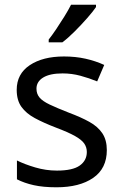

<svg xmlns="http://www.w3.org/2000/svg" viewBox="-20 -786 519 816"><path d="M434 -148Q434 -70 376 -30Q318 10 220 10Q164 10 123.5 1Q83 -8 52 -24V-104Q84 -88 129.5 -74.5Q175 -61 222 -61Q289 -61 319 -82.5Q349 -104 349 -140Q349 -160 338 -176Q327 -192 298.5 -208Q270 -224 217 -244Q165 -264 128 -284Q91 -304 71 -332Q51 -360 51 -404Q51 -472 106.5 -509Q162 -546 252 -546Q301 -546 343.5 -536.5Q386 -527 423 -510L393 -440Q359 -454 322 -464Q285 -474 246 -474Q192 -474 163.5 -456.5Q135 -439 135 -409Q135 -387 148 -371.5Q161 -356 191.5 -341.5Q222 -327 273 -307Q324 -288 360 -268Q396 -248 415 -219.5Q434 -191 434 -148ZM388 -756Q376 -738 351 -709.5Q326 -681 297.5 -652.5Q269 -624 245 -606H187V-618Q202 -637 219.5 -663Q237 -689 254 -716.5Q271 -744 282 -766H388Z"/></svg>

Font: Noto Sans Nushu
Style: Regular
Weight: 400
Designer: Lisa Huang
Foundry: Lisa Huang
Version: Version 1.003; ttfautohint (v1.8.4.7-5d5b)